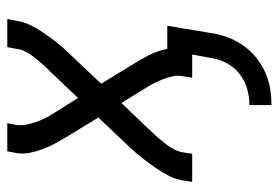

<svg xmlns="http://www.w3.org/2000/svg" viewBox="-142 -418 783 540"><g transform="rotate(-90 250.0 -148.5)"><path d="M224 223V161Q247 161 270 154.5Q293 148 312.5 132.5Q332 117 343 95Q354 73 357 50L366 0H301L305 -26Q308 -41 305 -54.5Q302 -68 297 -81Q292 -94 286 -106Q280 -118 273 -129L230 -199L158 -124Q156 -121 153.5 -118.5Q151 -116 149 -114Q139 -104 130.5 -94Q122 -84 113.5 -73Q105 -62 99 -50Q93 -38 91 -26L87 0H8L12 -26Q15 -46 25 -65.5Q35 -85 47.5 -103Q60 -121 73.5 -138.5Q87 -156 102 -172L189 -264L134 -354Q125 -369 116 -385.5Q107 -402 100.5 -419.5Q94 -437 90 -455.5Q86 -474 89 -494L94 -520H173L168 -494Q166 -479 169 -465.5Q172 -452 176.5 -439Q181 -426 187 -414Q193 -402 200 -391L244 -321L315 -396Q318 -399 320.5 -401.5Q323 -404 325 -406Q335 -416 343.5 -426Q352 -436 360.5 -447Q369 -458 375 -470Q381 -482 382 -494L387 -520H466L461 -494Q458 -474 448.5 -454.5Q439 -435 426.5 -417Q414 -399 400.5 -381.5Q387 -364 371 -348L284 -256L339 -166Q353 -144 365 -120Q377 -96 382 -70H447L427 50Q424 73 416 96Q408 119 394 140Q380 161 360.5 177.5Q341 194 318 204.5Q295 215 271.5 219Q248 223 224 223Z"/></g></svg>

Font: Iosevka Term Curly Oblique
Style: Regular
Weight: 400
Italic angle: -9°
Designer: Belleve Invis
Foundry: Belleve Invis
Version: Version 32.3.0